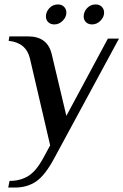

<svg xmlns="http://www.w3.org/2000/svg" viewBox="-20 -645 556 865"><path d="M23 170Q72 170 108 147.5Q144 125 176 65L206 10L115 -381Q98 -453 19 -461L22 -481H107Q194 -481 213 -401L279 -123L466 -471H516L226 65Q184 144 143.5 172Q103 200 47 200H17ZM187 -571Q187 -592 202.5 -608.5Q218 -625 241 -625Q258 -625 268.5 -614.5Q279 -604 279 -588Q279 -568 262.5 -551.5Q246 -535 225 -535Q208 -535 197.5 -545Q187 -555 187 -571ZM357 -571Q357 -592 372.5 -608.5Q388 -625 411 -625Q428 -625 438.5 -614.5Q449 -604 449 -588Q449 -568 432.5 -551.5Q416 -535 395 -535Q378 -535 367.5 -545Q357 -555 357 -571Z"/></svg>

Font: Philosopher
Style: Italic
Weight: 400
Italic angle: -10°
Designer: Jovanny Lemonad
Foundry: Jovanny Lemonad
Version: Version 2.000